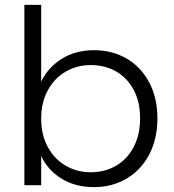

<svg xmlns="http://www.w3.org/2000/svg" viewBox="-20 -760 715 788"><path d="M149 -425Q176 -482 232.5 -518Q289 -554 366 -554Q441 -554 500 -519.5Q559 -485 592.5 -421.5Q626 -358 626 -274Q626 -190 592.5 -126Q559 -62 499.5 -27Q440 8 366 8Q288 8 231.5 -27.5Q175 -63 149 -120V0H80V-740H149ZM352 -493Q296 -493 249.5 -466Q203 -439 176 -389Q149 -339 149 -273Q149 -207 176 -157Q203 -107 249.5 -80Q296 -53 352 -53Q410 -53 456 -79.5Q502 -106 528.5 -156.5Q555 -207 555 -274Q555 -342 528.5 -391.5Q502 -441 456 -467Q410 -493 352 -493Z"/></svg>

Font: Poppins-Tabular Light
Style: Regular
Weight: 300
Designer: Ninad Kale (Devanagari), Jonny Pinhorn (Latin)
Foundry: Indian Type Foundry
Version: Version 4.004